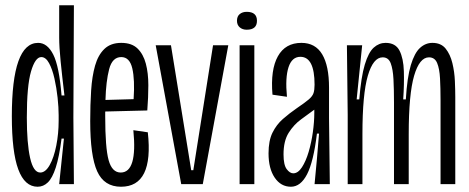

<svg xmlns="http://www.w3.org/2000/svg" viewBox="-20 -700 1783 730"><path d="M123 10Q74 10 49.5 -56Q25 -122 25 -258Q25 -537 125 -537Q160 -537 182.5 -492.5Q205 -448 214 -337H225Q216 -412 210.5 -467Q205 -522 205 -557V-680H261L259 -253L261 0H205L223 -173H214Q205 -103 192 -63Q179 -23 162 -6.5Q145 10 123 10ZM133 -44Q153 -44 169 -72.5Q185 -101 194 -146.5Q203 -192 203 -241V-262Q203 -291 199 -328.5Q195 -366 187 -401.5Q179 -437 166.5 -460Q154 -483 137 -483Q114 -483 98 -428.5Q82 -374 82 -253Q82 -155 94.5 -99.5Q107 -44 133 -44Z M440 10Q376 10 349.5 -48.5Q323 -107 323 -240Q323 -302 326.5 -356Q330 -410 341.5 -450.5Q353 -491 377 -514Q401 -537 441 -537Q481 -537 503 -515.5Q525 -494 534.5 -458Q544 -422 544 -376Q544 -330 540 -280L380 -276Q380 -268 380 -258Q380 -138 393 -91Q406 -44 439 -44Q503 -44 487 -205L542 -197Q565 10 440 10ZM441 -483Q407 -483 395 -437Q383 -391 381 -320L488 -323Q493 -397 483 -440Q473 -483 441 -483Z M669 0 572 -528H630L707 -53H715L790 -528H848L751 0Z M891 0V-528H947V0ZM918 -587Q902 -587 891.5 -596Q881 -605 881 -621Q881 -638 891.5 -646.5Q902 -655 918 -655Q957 -655 957 -621Q957 -587 918 -587Z M1086 10Q1048 10 1024.5 -24.5Q1001 -59 1001 -117Q1001 -165 1016 -195.5Q1031 -226 1055.5 -247.5Q1080 -269 1109 -289Q1140 -310 1154 -322Q1168 -334 1172 -346Q1176 -358 1176 -378Q1176 -484 1122 -484Q1090 -484 1077 -444.5Q1064 -405 1071 -332L1016 -340Q1008 -435 1036.5 -486Q1065 -537 1126 -537Q1179 -537 1205 -493.5Q1231 -450 1231 -367V-251Q1232 -189 1232.5 -125.5Q1233 -62 1234 0H1176Q1181 -48 1185 -96Q1189 -144 1193 -192H1185Q1172 -85 1147.5 -37.5Q1123 10 1086 10ZM1095 -41Q1113 -41 1128 -64Q1143 -87 1153.5 -122.5Q1164 -158 1169.5 -197.5Q1175 -237 1175 -271V-283Q1152 -266 1124.5 -246Q1097 -226 1077.5 -195Q1058 -164 1058 -113Q1058 -73 1070 -57Q1082 -41 1095 -41Z M1302 0V-263L1299 -528H1357L1336 -322H1346Q1353 -408 1367 -454.5Q1381 -501 1401 -519Q1421 -537 1446 -537Q1484 -537 1499 -507.5Q1514 -478 1515.5 -429Q1517 -380 1513 -322H1523Q1528 -406 1542 -452.5Q1556 -499 1577 -518Q1598 -537 1624 -537Q1657 -537 1674.5 -515Q1692 -493 1700 -460Q1708 -427 1709.5 -392Q1711 -357 1711 -331V0H1655V-319Q1655 -365 1653 -402Q1651 -439 1642 -460.5Q1633 -482 1611 -482Q1575 -482 1554.5 -412Q1534 -342 1534 -190V0H1478V-310Q1478 -360 1476 -398.5Q1474 -437 1465.5 -459.5Q1457 -482 1435 -482Q1399 -482 1378.5 -412Q1358 -342 1358 -190V0Z"/></svg>

Font: Bricolage Grotesque 96pt Condensed ExtraLight
Style: Regular
Weight: 200
Width: 3
Designer: Mathieu Triay
Foundry: Atelier Triay
Version: Version 1.001; ttfautohint (v1.8.4.7-5d5b);gftools[0.9.33.de